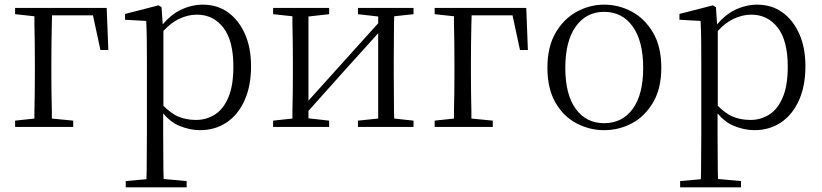

<svg xmlns="http://www.w3.org/2000/svg" viewBox="-20 -546 3535 826"><path d="M45 0V-27L128 -36Q128 -49 128 -65Q129 -106 129.5 -149.5Q130 -193 130 -227V-277Q130 -315 129.5 -360Q129 -405 128 -446Q128 -463 128 -476L45 -485V-512H439L446 -331H412L380 -480H204Q203 -465 203 -446Q202 -405 201.5 -360Q201 -315 201 -277V-227Q201 -193 201.5 -149.5Q202 -106 203 -65Q203 -49 203 -36L295 -27V0Z M521 260V233L610 225Q610 207 611 188Q611 148 611.5 106.5Q612 65 612 30V-282Q612 -334 611.5 -376.5Q611 -419 609 -456L518 -461V-486L662 -523L675 -515L680 -441Q714 -482 754 -502Q803 -526 852 -526Q914 -526 960 -493.5Q1006 -461 1033 -401.5Q1060 -342 1060 -261Q1060 -176 1032 -114Q1004 -52 954.5 -19Q905 14 840 14Q797 14 751 -5Q714 -20 682 -58V30Q682 64 682.5 105.5Q683 147 683 187Q683 207 684 224L783 233V260ZM683 -91Q714 -60 743 -46Q780 -30 823 -30Q867 -30 903.5 -52.5Q940 -75 962 -126Q984 -177 984 -259Q984 -372 940.5 -427.5Q897 -483 827 -483Q788 -483 749 -464Q718 -450 683 -413Z M1155 0V-27L1238 -36Q1238 -49 1238 -65Q1239 -106 1239.5 -149.5Q1240 -193 1240 -227V-285Q1240 -319 1239.5 -362.5Q1239 -406 1238 -447Q1238 -463 1238 -476L1155 -485V-512H1396V-485L1307 -475V-113L1443 -264L1607 -446V-475L1520 -485V-512H1759V-485L1676 -476Q1676 -463 1675 -447Q1675 -406 1674.5 -362.5Q1674 -319 1674 -285V-227Q1674 -193 1674.5 -149.5Q1675 -106 1675 -65Q1676 -49 1676 -36L1759 -27V0H1520V-27L1607 -36V-403L1467 -248L1307 -69V-37L1396 -27V0Z M1850 0V-27L1933 -36Q1933 -49 1933 -65Q1934 -106 1934.5 -149.5Q1935 -193 1935 -227V-277Q1935 -315 1934.5 -360Q1934 -405 1933 -446Q1933 -463 1933 -476L1850 -485V-512H2244L2251 -331H2217L2185 -480H2009Q2008 -465 2008 -446Q2007 -405 2006.5 -360Q2006 -315 2006 -277V-227Q2006 -193 2006.5 -149.5Q2007 -106 2008 -65Q2008 -49 2008 -36L2100 -27V0Z M2579 14Q2516 14 2460 -15.5Q2404 -45 2369.5 -105Q2335 -165 2335 -255Q2335 -345 2370.5 -405.5Q2406 -466 2462 -496Q2518 -526 2579 -526Q2642 -526 2698 -496Q2754 -466 2789.5 -405.5Q2825 -345 2825 -255Q2825 -165 2789.5 -105Q2754 -45 2698.5 -15.5Q2643 14 2579 14ZM2579 -16Q2657 -16 2702 -77.5Q2747 -139 2747 -254Q2747 -369 2702 -432Q2657 -495 2579 -495Q2502 -495 2457 -432Q2412 -369 2412 -254Q2412 -139 2457 -77.5Q2502 -16 2579 -16Z M2906 260V233L2995 225Q2995 207 2996 188Q2996 148 2996.5 106.5Q2997 65 2997 30V-282Q2997 -334 2996.5 -376.5Q2996 -419 2994 -456L2903 -461V-486L3047 -523L3060 -515L3065 -441Q3099 -482 3139 -502Q3188 -526 3237 -526Q3299 -526 3345 -493.5Q3391 -461 3418 -401.5Q3445 -342 3445 -261Q3445 -176 3417 -114Q3389 -52 3339.5 -19Q3290 14 3225 14Q3182 14 3136 -5Q3099 -20 3067 -58V30Q3067 64 3067.5 105.5Q3068 147 3068 187Q3068 207 3069 224L3168 233V260ZM3068 -91Q3099 -60 3128 -46Q3165 -30 3208 -30Q3252 -30 3288.5 -52.5Q3325 -75 3347 -126Q3369 -177 3369 -259Q3369 -372 3325.5 -427.5Q3282 -483 3212 -483Q3173 -483 3134 -464Q3103 -450 3068 -413Z"/></svg>

Font: Early Summer Mincho Light
Style: Regular
Weight: 300
Designer: GuiWonder
Version: Version 1.002